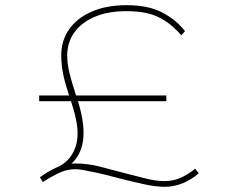

<svg xmlns="http://www.w3.org/2000/svg" viewBox="-20 -715 914 740"><path d="M228 -65 202 -71Q224 -81 241.5 -99Q259 -117 269 -143Q279 -169 279 -201Q279 -220 276 -238Q273 -256 268.5 -274Q264 -292 258 -311.5Q252 -331 245 -351Q235 -382 228.5 -407Q222 -432 219 -455.5Q216 -479 216 -502Q216 -558 246 -601.5Q276 -645 333 -670Q390 -695 468 -695Q552 -695 606 -666.5Q660 -638 693 -595L679 -579Q647 -615 616 -635Q585 -655 549.5 -663.5Q514 -672 468 -672Q395 -672 343.5 -649.5Q292 -627 265.5 -588.5Q239 -550 239 -501Q239 -468 248.5 -430.5Q258 -393 271 -354Q286 -311 294 -273.5Q302 -236 302 -202Q302 -171 293.5 -144.5Q285 -118 268.5 -98Q252 -78 228 -65ZM615 5Q581 5 537.5 -4.5Q494 -14 446 -26Q387 -42 352 -49.5Q317 -57 299 -60Q281 -63 271 -63Q236 -63 202 -46Q168 -29 145 -13L134 -32Q163 -53 196.5 -69Q230 -85 271 -85Q317 -85 364.5 -73Q412 -61 467 -46Q509 -35 546 -26Q583 -17 615 -17Q650 -17 681 -32Q712 -47 732 -65L746 -47Q717 -22 683.5 -8.5Q650 5 615 5ZM131 -325V-347H621V-325Z"/></svg>

Font: Lexend Tera Thin
Style: Regular
Weight: 250
Version: Version 1.007